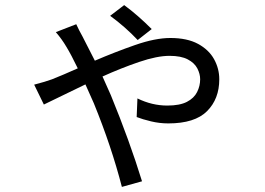

<svg xmlns="http://www.w3.org/2000/svg" viewBox="-20 -655 1040 753"><path d="M520 -498Q472 -549 412 -593L467 -635Q520 -596 575 -541ZM114 -323Q160 -335 184 -344Q227 -361 285 -387Q259 -441 240 -472Q223 -501 199 -529L279 -560Q291 -534 303 -513L352 -417Q431 -451 510 -478.5Q589 -506 648 -506Q714 -506 756.5 -483Q799 -460 819.5 -423Q840 -386 840 -344Q840 -267 792 -219Q744 -171 640 -171Q606 -171 572.5 -179Q539 -187 516 -196L519 -269Q576 -241 636 -241Q685 -241 713 -255.5Q741 -270 753 -294Q765 -318 765 -344Q765 -365 754 -386.5Q743 -408 716.5 -422Q690 -436 645 -436Q596 -436 525.5 -412Q455 -388 382 -355L415 -281Q488 -103 537 56L458 78Q417 -81 348 -250L315 -324Q207 -271 152 -245Z"/></svg>

Font: Gothic Nguyen
Style: Regular
Weight: 400
Designer: MORI Takayuki
Version: Version 1.220;July 21, 2023;FontCreator 14.0.0.2814 64-bit